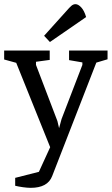

<svg xmlns="http://www.w3.org/2000/svg" viewBox="-42 -737 537 923"><path d="M198 -535 170 -565 279 -686Q291 -700 300.5 -708.5Q310 -717 321 -717Q334 -717 348.5 -701.5Q363 -686 372 -655ZM106 166Q90 166 68.5 163Q47 160 31 156V118L145 89L221 -77V0H211L36 -435L-22 -451V-494H197V-449L131 -440V-425L234 -155L242 -121L254 -165L354 -425V-437L290 -448V-494H475V-452L421 -436L209 109Q198 138 172 152Q146 166 106 166Z"/></svg>

Font: Faustina VF Beta
Style: Regular
Weight: 400
Designer: Alfonso Garcia
Foundry: Omnibus-Type
Version: Version 1.006